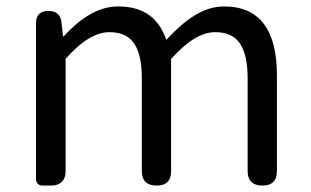

<svg xmlns="http://www.w3.org/2000/svg" viewBox="-20 -577 966 597"><path d="M92 -271V-20C92 -8 100 0 112 0H138H141C167 0 184 -17 184 -43V-394C233 -450 279 -477 320 -477C389 -477 421 -434 421 -332V-45C421 -15 437 0 467 0C497 0 512 -15 512 -45V-394C563 -450 607 -477 649 -477C718 -477 750 -434 750 -332V-45C750 -15 766 0 796 0C826 0 841 -15 841 -45V-344C841 -482 788 -557 677 -557C610 -557 554 -514 497 -453C475 -517 431 -557 347 -557C282 -557 226 -516 178 -464H176L171 -509C168 -532 154 -543 131 -543C106 -543 92 -531 92 -506Z"/></svg>

Font: GenSenRounded2 TW R
Style: Regular
Weight: 400
Version: Version 2.100;PS 2.1;hotconv 16.6.51;makeotf.lib2.5.65220 DE